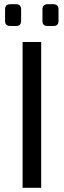

<svg xmlns="http://www.w3.org/2000/svg" viewBox="-20 -889 302 909"><path d="M28 -869C12 -869 4 -860 4 -845V-790C4 -774 12 -766 28 -766H57C72 -766 80 -774 80 -790V-845C80 -860 72 -869 57 -869ZM205 -869C189 -869 181 -860 181 -845V-790C181 -774 189 -766 205 -766H234C249 -766 257 -774 257 -790V-845C257 -860 249 -869 234 -869ZM175 0V-690H87V0Z"/></svg>

Font: SnT
Style: Regular
Weight: 400
Designer: Natanael Gama
Version: Version 1.001;PS 001.001;hotconv 1.0.70;makeotf.lib2.5.58329